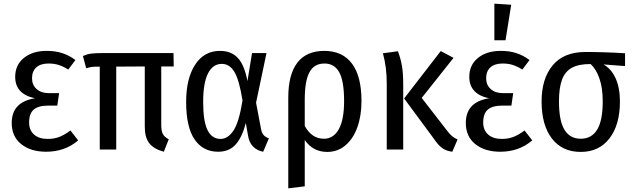

<svg xmlns="http://www.w3.org/2000/svg" viewBox="-20 -817 3461 1049"><path d="M392 -489 353 -437Q326 -454 301 -462Q276 -470 245 -470Q202 -470 178.5 -449Q155 -428 155 -389Q155 -353 180 -330.5Q205 -308 248 -308H303L293 -240H243Q189 -240 164 -218Q139 -196 139 -148Q139 -106 166 -82Q193 -58 241 -58Q277 -58 305.5 -69.5Q334 -81 365 -104L407 -50Q335 12 232 12Q148 12 96 -29.5Q44 -71 44 -145Q44 -260 171 -280Q63 -303 63 -397Q63 -462 110.5 -500.5Q158 -539 235 -539Q283 -539 321 -526.5Q359 -514 392 -489Z M902 -56 875 12Q820 -3 795.5 -34.5Q771 -66 771 -125V-454L615 -453V0H525V-453Q497 -453 483.5 -451.5Q470 -450 451 -444L433 -511Q455 -521 477 -524Q499 -527 540 -527H928L929 -454H861V-134Q861 -101 870 -84.5Q879 -68 902 -56Z M1332 -374 1357 -527H1436L1379 -256L1406 -113Q1410 -91 1420 -79.5Q1430 -68 1449 -61L1418 12Q1385 6 1363 -16Q1341 -38 1335 -77L1323 -145Q1303 -67 1267.5 -27.5Q1232 12 1172 12Q1089 12 1043 -55.5Q997 -123 997 -260Q997 -388 1046 -463.5Q1095 -539 1182 -539Q1243 -539 1279 -501Q1315 -463 1332 -374ZM1090 -260Q1090 -154 1114 -106Q1138 -58 1185 -58Q1225 -58 1255.5 -103.5Q1286 -149 1305 -268Q1287 -381 1260.5 -424.5Q1234 -468 1192 -468Q1143 -468 1116.5 -416Q1090 -364 1090 -260Z M1955 -265Q1955 -185 1932.5 -122Q1910 -59 1867.5 -23Q1825 13 1768 13Q1690 13 1645 -52V201L1555 212V-283Q1555 -410 1604.5 -474.5Q1654 -539 1752 -539Q1851 -539 1903 -469.5Q1955 -400 1955 -265ZM1860 -264Q1860 -374 1833.5 -422Q1807 -470 1753 -470Q1696 -470 1670.5 -422Q1645 -374 1645 -272V-129Q1683 -59 1750 -59Q1802 -59 1831 -111Q1860 -163 1860 -264Z M2284 -282 2422 -104Q2437 -84 2450 -73Q2463 -62 2480 -55L2451 12Q2418 8 2395.5 -8.5Q2373 -25 2349 -61L2188 -279L2388 -538L2458 -501ZM2183 -354V0H2093V-361Q2093 -451 2072 -526L2154 -537Q2168 -501 2175.5 -460.5Q2183 -420 2183 -354Z M2873 -489 2834 -437Q2807 -454 2782 -462Q2757 -470 2726 -470Q2683 -470 2659.5 -449Q2636 -428 2636 -389Q2636 -353 2661 -330.5Q2686 -308 2729 -308H2784L2774 -240H2724Q2670 -240 2645 -218Q2620 -196 2620 -148Q2620 -106 2647 -82Q2674 -58 2722 -58Q2758 -58 2786.5 -69.5Q2815 -81 2846 -104L2888 -50Q2816 12 2713 12Q2629 12 2577 -29.5Q2525 -71 2525 -145Q2525 -260 2652 -280Q2544 -303 2544 -397Q2544 -462 2591.5 -500.5Q2639 -539 2716 -539Q2764 -539 2802 -526.5Q2840 -514 2873 -489ZM2773 -791 2742 -597H2681V-797Z M3395 -456 3277 -465Q3320 -441 3343.5 -389Q3367 -337 3367 -263Q3367 -135 3310 -61Q3253 13 3153 13Q3052 13 2995.5 -60Q2939 -133 2939 -263Q2939 -387 2999.5 -460Q3060 -533 3178 -533Q3283 -533 3395 -526ZM3273 -263Q3273 -338 3254.5 -389.5Q3236 -441 3207 -467H3204Q3141 -467 3104 -446.5Q3067 -426 3050.5 -381.5Q3034 -337 3034 -263Q3034 -157 3064 -108Q3094 -59 3153 -59Q3212 -59 3242.5 -108.5Q3273 -158 3273 -263Z"/></svg>

Font: Fira Sans Condensed
Style: Regular
Weight: 400
Width: 3
Designer: bBox Type GmbH & Carrois Corporate GbR & Edenspiekermann AG
Foundry: bBox Type GmbH & Carrois Corporate GbR & Edenspiekermann AG
Version: Version 4.301